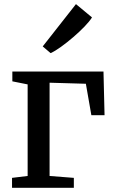

<svg xmlns="http://www.w3.org/2000/svg" viewBox="-20 -890 547 910"><path d="M37 0V-47L111 -56V-490L38.5 -504.5V-551H470.5L475.5 -344H413L387 -493L215 -498V-56L330 -47V0ZM219.5 -638.5 182.5 -670 340 -870.5 416 -807.5Q405 -789.5 381 -764.5Q357 -739.5 327 -713.8Q297 -688 268.8 -667.8Q240.5 -647.5 220.5 -638.5Z"/></svg>

Font: Merriweather 28pt
Style: Regular
Weight: 400
Version: Version 2.100